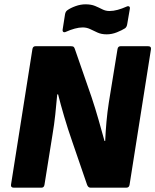

<svg xmlns="http://www.w3.org/2000/svg" viewBox="-20 -869 719 889"><path d="M44 0Q29 0 31 -14L130 -641Q132 -655 144 -655H309Q318 -655 321.5 -651.5Q325 -648 327 -641L404 -419Q422 -365 437 -312Q452 -259 464 -216H467Q469 -261 473 -305.5Q477 -350 484 -395L524 -641Q526 -655 538 -655H666Q681 -655 679 -641L580 -14Q578 0 565 0H399Q388 0 383 -14L315 -212Q294 -272 277 -330Q260 -388 249 -432H245Q241 -386 236 -339Q231 -292 223 -245L186 -14Q184 0 172 0ZM474 -710Q449 -710 431 -718.5Q413 -727 397 -734.5Q381 -742 363 -742Q346 -742 326 -736.5Q306 -731 286 -722Q278 -718 273.5 -721Q269 -724 270 -732L281 -802Q283 -815 291 -821Q306 -832 329.5 -840.5Q353 -849 376 -849Q402 -849 420 -841.5Q438 -834 453.5 -826Q469 -818 487 -818Q505 -818 525 -823.5Q545 -829 565 -838Q573 -842 578 -839Q583 -836 581 -827L569 -757Q567 -744 559 -738Q545 -729 521.5 -719.5Q498 -710 474 -710Z"/></svg>

Font: Sofia Sans Black
Style: Italic
Weight: 900
Italic angle: -9°
Version: Version 4.100-B